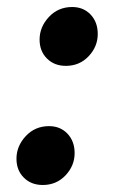

<svg xmlns="http://www.w3.org/2000/svg" viewBox="-20 -515 359 548"><path d="M93 -402Q93 -438 119.5 -466.5Q146 -495 186 -495Q218 -495 238.5 -473.5Q259 -452 259 -418Q259 -382 233 -354.5Q207 -327 168 -327Q135 -327 114 -348Q93 -369 93 -402ZM27 -62Q27 -98 53.5 -126.5Q80 -155 120 -155Q152 -155 172.5 -133.5Q193 -112 193 -78Q193 -42 167 -14.5Q141 13 102 13Q69 13 48 -8Q27 -29 27 -62Z"/></svg>

Font: Nebula Sans Semibold
Style: Regular
Weight: 600
Italic angle: -9°
Designer: Paul D. Hunt for Adobe (as Source Sans)
Foundry: Nebula Entertainment & Broadcasting LLC
Version: Version 1.010